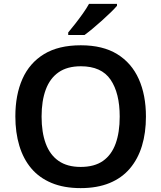

<svg xmlns="http://www.w3.org/2000/svg" viewBox="-20 -958 830 988"><path d="M731 -358Q731 -275 710.5 -207.5Q690 -140 648.5 -91Q607 -42 543.5 -16Q480 10 395 10Q309 10 245.5 -16.5Q182 -43 141 -91.5Q100 -140 79.5 -208Q59 -276 59 -359Q59 -470 95.5 -552Q132 -634 206.5 -679.5Q281 -725 396 -725Q509 -725 583 -679.5Q657 -634 694 -551.5Q731 -469 731 -358ZM194 -358Q194 -277 215.5 -219Q237 -161 281.5 -130Q326 -99 395 -99Q466 -99 510 -130Q554 -161 575 -219Q596 -277 596 -358Q596 -479 549 -548Q502 -617 396 -617Q326 -617 281.5 -586Q237 -555 215.5 -497Q194 -439 194 -358ZM582 -928Q570 -914 549.5 -894Q529 -874 504.5 -852Q480 -830 456.5 -810.5Q433 -791 415 -778H331V-791Q347 -810 367 -835.5Q387 -861 406.5 -888.5Q426 -916 438 -938H582Z"/></svg>

Font: Noto Sans Thai SemiBold
Style: Regular
Weight: 600
Version: Version 2.001